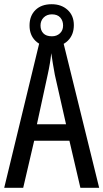

<svg xmlns="http://www.w3.org/2000/svg" viewBox="-20 -890 490 910"><path d="M361 0 309 -223H142L90 0H0L173 -714H274L450 0ZM240 -535Q235 -563 230.5 -589Q226 -615 223 -638Q218 -590 206 -536L155 -301H293ZM225 -669Q176 -669 148 -696.5Q120 -724 120 -769Q120 -815 148 -842.5Q176 -870 225 -870Q271 -870 300.5 -843Q330 -816 330 -771Q330 -725 301.5 -697Q273 -669 225 -669ZM226 -718Q249 -718 264 -732Q279 -746 279 -769Q279 -792 265.5 -807Q252 -822 226 -822Q202 -822 187 -807Q172 -792 172 -769Q172 -746 185.5 -732Q199 -718 226 -718Z"/></svg>

Font: Noto Sans Lao UI ExtCond
Style: Regular
Weight: 400
Width: 2
Designer: Monotype Design Team
Foundry: Monotype Imaging Inc.
Version: Version 2.000; ttfautohint (v1.8.4.7-5d5b)